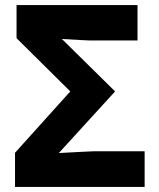

<svg xmlns="http://www.w3.org/2000/svg" viewBox="-20 -734 626 754"><path d="M39 0H548V-140H349C337 -140 291 -137 211 -133L432 -375L223 -581C280 -578 317 -575 333 -575H520V-714H45V-584L256 -375L39 -134Z"/></svg>

Font: Kathrein 85 Heavy
Style: Regular
Weight: 900
Designer: Lazydogs Typefoundry, based on Open Sans by Ascender Corporation
Foundry: Lazydogs Typefoundry
Version: Version 1.003;PS 001.003;hotconv 1.0.88;makeotf.lib2.5.64775